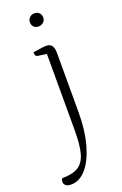

<svg xmlns="http://www.w3.org/2000/svg" viewBox="-204 -680 632 998"><g transform="rotate(-20 112.0 -181.0)"><path d="M6 270Q-14 270 -23.5 262Q-33 254 -33 242Q-33 231 -27 223Q30 223 61.5 204Q93 185 106 139.5Q119 94 119 13V-411L71 -418Q56 -419 56 -443Q88 -448 104 -450Q120 -452 131 -452Q170 -452 170 -399V-69Q170 29 149 105.5Q128 182 91 226Q54 270 6 270ZM128 -560Q111 -560 101.5 -570Q92 -580 92 -596Q92 -611 103 -621.5Q114 -632 128 -632Q146 -632 156 -622Q166 -612 166 -596Q166 -580 154.5 -570Q143 -560 128 -560Z"/></g></svg>

Font: Petrona ExtraLight
Style: Regular
Weight: 200
Designer: Ringo R. Seeber
Foundry: Ringo R. Seeber
Version: Version 2.001; ttfautohint (v1.8.3)